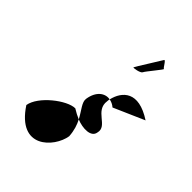

<svg xmlns="http://www.w3.org/2000/svg" viewBox="-186 -843 821 821"><g transform="rotate(45 224.0 -432.5)"><path d="M41 -195C145 -36 253 -152 265 -230C263 -263 254 -289 243 -310C229 -316 213 -324 199 -333C150 -333 51 -257 41 -195ZM203 -395C199 -371 223 -348 243 -310C281 -294 334 -292 339 -327C353 -379 264 -384 274 -451C275 -455 274 -460 276 -464C243 -470 211 -446 203 -395ZM251 -633C250 -629 290 -636 294 -646C298 -656 353 -720 348 -720C343 -720 325 -757 321 -747C317 -739 253 -639 251 -633ZM276 -464C287 -462 299 -457 309 -448L448 -509C341 -579 290 -525 276 -464Z"/></g></svg>

Font: Ampere
Style: SCUltCndIta
Weight: 400
Version: Version 1